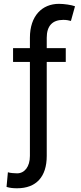

<svg xmlns="http://www.w3.org/2000/svg" viewBox="-20 -780 426 1004"><path d="M323.9 -528.4H224.4V-582.4C224.4 -644.9 254.3 -676.1 311.1 -676.1C328.1 -676.1 340.9 -673.3 350.9 -670.5L372.2 -747.2C353.7 -754.3 315.3 -759.9 288.4 -759.9C200.3 -759.9 136.4 -697.4 136.4 -582.4V-528.4H48.3V-456H136.4V35.5C136.4 92.3 108 126.4 69.6 126.4C61.1 126.4 31.2 125 21.3 120.7L14.2 197.4C32.7 203.1 49.7 204.5 69.6 204.5C169 204.5 224.4 144.9 224.4 35.5V-456H323.9Z"/></svg>

Font: Margiela Sans
Style: Regular
Weight: 400
Designer: Stefan Endress, Andreas Faust
Version: Version 1.100;FEAKit 1.0